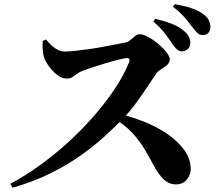

<svg xmlns="http://www.w3.org/2000/svg" viewBox="-20 -861 1040 909"><path d="M841 -618Q828 -618 818 -627Q808 -636 796 -653Q782 -674 762 -701Q742 -728 706 -759L715 -772Q758 -762 794 -748Q830 -734 854 -712Q869 -699 875 -685Q881 -671 881 -657Q881 -641 870 -629.5Q859 -618 841 -618ZM29 9Q99 -28 169.5 -79Q240 -130 305.5 -190Q371 -250 427 -314.5Q483 -379 525.5 -443.5Q568 -508 591 -566Q599 -586 580 -586Q568 -585 541.5 -578.5Q515 -572 483 -562.5Q451 -553 421.5 -543.5Q392 -534 374 -527Q357 -521 345.5 -512Q334 -503 323 -496Q312 -489 297 -489Q273 -489 250.5 -506.5Q228 -524 211 -548Q194 -572 188 -591Q183 -609 182 -628Q181 -647 182 -667L198 -674Q210 -659 224 -646Q238 -633 253.5 -625Q269 -617 285 -617Q307 -617 338.5 -620.5Q370 -624 405 -629Q440 -634 474 -640.5Q508 -647 534.5 -652Q561 -657 574 -660Q588 -663 598.5 -672.5Q609 -682 619.5 -690.5Q630 -699 641 -699Q658 -699 682.5 -685.5Q707 -672 730 -652.5Q753 -633 768.5 -613Q784 -593 784 -580Q784 -565 771 -553.5Q758 -542 743 -533Q728 -524 722 -516Q704 -490 679 -452Q654 -414 624 -373Q594 -332 559 -296Q525 -261 477 -217Q429 -173 365.5 -127.5Q302 -82 221 -41.5Q140 -1 39 28ZM813 12Q792 12 774.5 2.5Q757 -7 742.5 -25Q728 -43 713 -68Q690 -111 665.5 -153Q641 -195 604 -234.5Q567 -274 504 -309L519 -328Q589 -313 654 -288Q719 -263 770.5 -228Q822 -193 852.5 -150.5Q883 -108 883 -59Q883 -34 864.5 -11Q846 12 813 12ZM940 -695Q925 -695 914.5 -705Q904 -715 890 -734Q877 -751 858 -774Q839 -797 799 -829L807 -841Q851 -834 885.5 -822.5Q920 -811 941 -795Q961 -781 968.5 -765.5Q976 -750 976 -733Q976 -716 966.5 -705.5Q957 -695 940 -695Z"/></svg>

Font: Noto Serif JP ExtraBold
Style: Regular
Weight: 800
Designer: Ryoko NISHIZUKA 西塚涼子 (kana & ideographs); Frank Grießhammer (Latin, Greek & Cyrillic); Wenlong ZHANG 张文龙 (bopomofo); San
Foundry: Adobe
Version: Version 2.003-H1;hotconv 1.1.1;makeotfexe 2.6.0